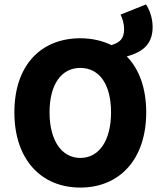

<svg xmlns="http://www.w3.org/2000/svg" viewBox="-20 -836 727 868"><path d="M343 12C520 12 641 -115 641 -328C641 -438 609 -524 553 -581C632 -602 670 -642 670 -714C670 -756 655 -794 640 -816L525 -770C533 -754 541 -730 541 -704C541 -660 521 -644 484 -632C443 -652 395 -663 343 -663C166 -663 45 -542 45 -328C45 -115 166 12 343 12ZM343 -122C258 -122 204 -202 204 -328C204 -455 258 -529 343 -529C429 -529 482 -455 482 -328C482 -202 429 -122 343 -122Z"/></svg>

Font: Source Sans Pro
Style: Bold
Weight: 700
Designer: Paul D. Hunt
Foundry: Adobe Systems Incorporated
Version: Version 3.006;hotconv 1.0.111;makeotfexe 2.5.65597